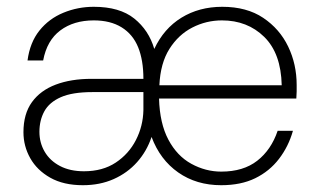

<svg xmlns="http://www.w3.org/2000/svg" viewBox="-20 -533 935 565"><path d="M224 12Q167 12 128 -10Q89 -32 69 -67.5Q49 -103 49 -144Q49 -198 74 -232.5Q99 -267 144 -284Q189 -301 249 -301H402Q402 -356 386.5 -394Q371 -432 338 -452.5Q305 -473 256 -473Q197 -473 157.5 -443.5Q118 -414 107 -355H61Q68 -408 96 -443Q124 -478 166.5 -495.5Q209 -513 256 -513Q332 -513 375 -478.5Q418 -444 434 -389Q462 -449 514 -481Q566 -513 634 -513Q706 -513 754.5 -480.5Q803 -448 828 -396Q853 -344 853 -283Q853 -273 853 -264Q853 -255 852 -243H448Q450 -170 475.5 -122Q501 -74 543 -51Q585 -28 631 -28Q696 -28 737 -60Q778 -92 797 -148H842Q829 -102 801 -65.5Q773 -29 731 -8.5Q689 12 631 12Q558 12 504.5 -25.5Q451 -63 426 -130Q412 -88 383.5 -56Q355 -24 314.5 -6Q274 12 224 12ZM227 -29Q282 -29 320.5 -54.5Q359 -80 380 -121Q401 -162 402 -209V-262H252Q193 -262 159 -247Q125 -232 110.5 -205.5Q96 -179 96 -145Q96 -113 111.5 -86.5Q127 -60 156.5 -44.5Q186 -29 227 -29ZM449 -282H809Q807 -376 757.5 -424.5Q708 -473 633 -473Q587 -473 546 -452Q505 -431 478.5 -389Q452 -347 449 -282Z"/></svg>

Font: DM Sans 18pt ExtraLight
Style: Regular
Weight: 250
Designer: Colophon Foundry, Jonny Pinhorn
Foundry: Colophon Foundry
Version: Version 4.004;gftools[0.9.30]